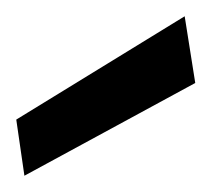

<svg xmlns="http://www.w3.org/2000/svg" viewBox="-20 -763 260 236"><path d="M10 -547 0 -616 207 -743 220 -661Z"/></svg>

Font: AWOL-DM Medium
Style: Regular
Weight: 500
Designer: Colophon Foundry, Jonny Pinhorn, Mikhail Sharanda
Foundry: Colophon Foundry
Version: Version 1.000;Glyphs 3.2.3 (3260)